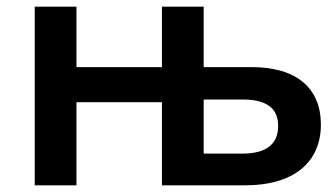

<svg xmlns="http://www.w3.org/2000/svg" viewBox="-20 -554 1006 575"><path d="M84 1H209V-248H465V1H715C857 1 941 -66 941 -181C941 -290 868 -353 734 -353H590V-534H465V-353H209V-534H84ZM706 -94H590V-256H706C777 -256 813 -231 813 -177C813 -121 776 -94 706 -94Z"/></svg>

Font: Chess Sans SemiBold
Style: Regular
Weight: 600
Designer: Wolf Bōese
Foundry: Wolf Bōese
Version: Version 7.223;Glyphs 3.3 (3306)